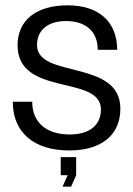

<svg xmlns="http://www.w3.org/2000/svg" viewBox="-20 -552 500 721"><path d="M234 -532C116 -532 46 -476 46 -382C46 -187 359 -273 359 -141C359 -82 316 -47 242 -47C154 -47 101 -92 101 -170H28C28 -55 107 13 240 13C361 13 432 -45 432 -144C432 -331 119 -255 119 -383C119 -439 160 -473 228 -473C303 -473 347 -433 347 -365H420C420 -470 351 -532 234 -532ZM208 106H234L215 149H247L266 106V38H208Z"/></svg>

Font: Non Bureau Light
Style: Regular
Weight: 300
Designer: Jona Saucedo
Foundry: Non Foundry
Version: Version 1.000;FEAKit 1.0